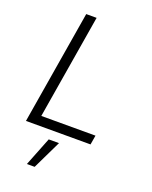

<svg xmlns="http://www.w3.org/2000/svg" viewBox="-174 -820 911 1154"><g transform="rotate(20 281.0 -242.5)"><path d="M51.1 0 171.9 -727.3H238.3L127.5 -59.7H474.1L464.1 0ZM144.9 241.5 217.7 57.5H283.4L194.6 241.5Z"/></g></svg>

Font: Inter Light  BETA
Style: Italic
Weight: 300
Italic angle: 9.39999°
Designer: Rasmus Andersson
Foundry: rsms
Version: Version 3.011;git-f93a4a705